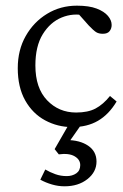

<svg xmlns="http://www.w3.org/2000/svg" viewBox="-20 -443 438 681"><path d="M236.3 7.8Q184.6 7.8 140.1 -16.1Q95.7 -40 69.3 -86.9Q43 -133.8 43 -201.2Q43 -265.6 71.3 -315.4Q99.6 -365.2 147 -394Q194.3 -422.9 252.9 -422.9Q295.9 -422.9 322.8 -412.6Q349.6 -402.3 362.8 -386.7Q376 -371.1 376 -354.5Q376 -341.8 368.7 -332.5Q361.3 -323.2 344.7 -323.2Q330.1 -323.2 320.8 -329.1Q311.5 -335 294.9 -352.5L254.9 -397.5L282.2 -387.7Q239.3 -397.5 198.7 -380.9Q158.2 -364.3 131.8 -321.8Q105.5 -279.3 105.5 -210.9Q105.5 -130.9 147 -87.4Q188.5 -43.9 250 -43.9Q292 -43.9 318.8 -58.1Q345.7 -72.3 370.1 -102.5L393.6 -83Q366.2 -37.1 327.6 -14.6Q289.1 7.8 236.3 7.8ZM209 217.8Q186.5 217.8 164.6 211.4Q142.6 205.1 123 194.3L140.6 158.2Q157.2 168 176.3 174.8Q195.3 181.6 216.8 181.6Q236.3 181.6 250.5 171.9Q264.6 162.1 264.6 142.6Q264.6 123 244.6 111.3Q224.6 99.6 188.5 104.5L173.8 85.9L230.5 -12.7H276.4L208 85L215.8 53.7Q262.7 53.7 292.5 73.7Q322.3 93.8 322.3 129.9Q322.3 167 290 192.4Q257.8 217.8 209 217.8Z"/></svg>

Font: Crimson Pro ExtraLight
Style: Regular
Weight: 250
Designer: Jacques Le Bailly
Foundry: Baron von Fonthausen
Version: Version 1.003